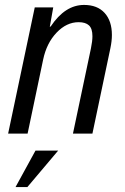

<svg xmlns="http://www.w3.org/2000/svg" viewBox="-20 -542 508 779"><path d="M121 -512H196L182 -433L186 -435Q244 -522 321 -522Q375 -522 404.5 -489.5Q434 -457 434 -400Q434 -376 428 -347L355 0H276L349 -346Q355 -375 355 -395Q355 -426 341 -439Q327 -452 299 -452Q250 -452 209.5 -409.5Q169 -367 155 -300L92 0H13ZM124 69H216L91 217H43Z"/></svg>

Font: Decalotype
Style: Italic
Weight: 400
Italic angle: -12°
Designer: Alfredo Marco Pradil
Foundry: Alfredo Marco Pradil
Version: Version 1.0